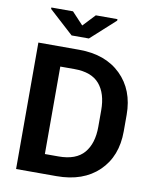

<svg xmlns="http://www.w3.org/2000/svg" viewBox="-98 -989 861 1063"><g transform="rotate(10 333.0 -457.5)"><path d="M66.4 0V-710.9H295.9Q443.8 -710.9 530.5 -626.2Q617.2 -541.5 617.2 -401.4V-309.1Q617.2 -168 530.3 -84Q443.4 0 293.5 0ZM209 -601.1V-109.4H286.1Q383.8 -109.4 429 -162.4Q474.1 -215.3 474.1 -309.1V-402.3Q474.1 -496.6 429.4 -548.8Q384.8 -601.1 288.6 -601.1ZM289.1 -846.2 353.5 -914.6H475.1V-906.2L337.9 -781.7H240.7L103.5 -906.7V-914.6H225.1Z"/></g></svg>

Font: Roboto Web
Style: Bold
Weight: 700
Designer: Google
Version: Version 1.200310; 2013